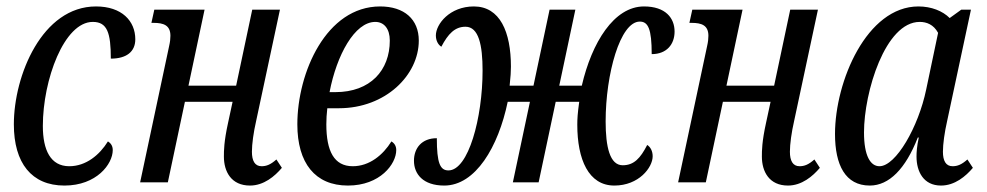

<svg xmlns="http://www.w3.org/2000/svg" viewBox="-20 -566 3065 596"><path d="M180 10C280 10 330 -57 330 -100C330 -112 325 -121 315 -127C289 -85 247 -50 195 -50C137 -50 113 -100 113 -175C113 -318 179 -498 268 -498C313 -498 324 -464 324 -384C372 -384 400 -405 400 -444C400 -501 358 -546 278 -546C111 -546 23 -332 23 -180C23 -60 78 10 180 10Z M756 10C799 10 833 -19 855 -45L838 -71C820 -55 807 -50 792 -50C771 -50 762 -67 762 -95C762 -119 767 -155 775 -190L849 -536H763L713 -300H565L615 -536H459L450 -495H457C487 -495 509 -488 509 -455C509 -446 508 -436 505 -423L415 0H501L554 -250H702L688 -185C675 -126 675 -98 675 -80C675 -33 698 10 756 10Z M1060 10C1160 10 1210 -57 1210 -100C1210 -112 1205 -121 1195 -127C1169 -85 1127 -50 1075 -50C1017 -50 993 -97 993 -180C993 -196 994 -213 996 -230H1032C1177 -230 1280 -333 1280 -440C1280 -506 1235 -546 1160 -546C993 -546 903 -341 903 -180C903 -60 958 10 1060 10ZM1003 -280C1025 -395 1081 -498 1145 -498C1172 -498 1190 -477 1190 -440C1190 -348 1130 -280 1021 -280Z M1359 10C1456 10 1527 -110 1556 -250H1625L1572 0H1652L1705 -250H1778C1773 -214 1772 -197 1772 -179C1772 -71 1807 10 1887 10C1963 10 2006 -46 2006 -81C2006 -97 1999 -110 1989 -116C1968 -75 1948 -53 1913 -53C1873 -53 1860 -110 1860 -189C1860 -336 1905 -499 1966 -499C1992 -499 2003 -476 2003 -398C2050 -398 2074 -429 2074 -468C2074 -510 2046 -546 1979 -546C1886 -546 1817 -434 1786 -300H1716L1766 -536H1686L1636 -300H1562C1565 -328 1566 -344 1566 -359C1566 -467 1532 -546 1451 -546C1376 -546 1333 -491 1333 -456C1333 -440 1340 -427 1350 -421C1371 -461 1392 -483 1425 -483C1466 -483 1478 -426 1478 -347C1478 -200 1434 -37 1372 -37C1346 -37 1336 -60 1336 -137C1289 -137 1265 -106 1265 -67C1265 -26 1293 10 1359 10Z M2426 10C2469 10 2503 -19 2525 -45L2508 -71C2490 -55 2477 -50 2462 -50C2441 -50 2432 -67 2432 -95C2432 -119 2437 -155 2445 -190L2519 -536H2433L2383 -300H2235L2285 -536H2129L2120 -495H2127C2157 -495 2179 -488 2179 -455C2179 -446 2178 -436 2175 -423L2085 0H2171L2224 -250H2372L2358 -185C2345 -126 2345 -98 2345 -80C2345 -33 2368 10 2426 10Z M2680 10C2740 10 2791 -42 2829 -139H2832C2826 -111 2825 -93 2825 -80C2825 -33 2847 10 2901 10C2944 10 2978 -19 3000 -45L2983 -71C2965 -55 2952 -50 2937 -50C2916 -50 2907 -67 2907 -95C2907 -119 2912 -155 2920 -190L2994 -536H2964L2928 -510C2906 -532 2871 -546 2831 -546C2671 -546 2572 -314 2572 -150C2572 -54 2604 10 2680 10ZM2710 -50C2682 -50 2662 -82 2662 -155C2662 -280 2728 -498 2835 -498C2856 -498 2878 -490 2892 -464L2855 -288C2831 -172 2761 -50 2710 -50Z"/></svg>

Font: Noto Serif ExtraCondensed
Style: Italic
Weight: 400
Width: 2
Italic angle: -12°
Designer: Monotype Design Team
Foundry: Monotype Imaging Inc.
Version: Version 2.014